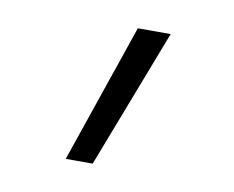

<svg xmlns="http://www.w3.org/2000/svg" viewBox="-48 -832 547 449"><g transform="rotate(10 225.0 -607.0)"><path d="M133 -442 246 -772H324L197 -442Z"/></g></svg>

Font: Iosevka Aile Custom Light
Style: Regular
Weight: 300
Designer: Belleve Invis
Foundry: Belleve Invis
Version: Version 17.0.2; ttfautohint (v1.8.3)